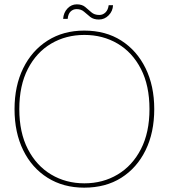

<svg xmlns="http://www.w3.org/2000/svg" viewBox="-20 -853 778 885"><path d="M368 12Q272 12 199.5 -33.5Q127 -79 87 -160.5Q47 -242 47 -350Q47 -457 87 -538.5Q127 -620 199.5 -666Q272 -712 368 -712Q467 -712 539 -666Q611 -620 651 -538.5Q691 -457 691 -350Q691 -242 651 -160.5Q611 -79 539 -33.5Q467 12 368 12ZM369 -8Q454 -8 522 -48.5Q590 -89 629.5 -165.5Q669 -242 669 -350Q669 -459 629.5 -535.5Q590 -612 522 -652Q454 -692 369 -692Q284 -692 216 -652Q148 -612 108.5 -535.5Q69 -459 69 -350Q69 -242 108.5 -165.5Q148 -89 216 -48.5Q284 -8 369 -8ZM436 -763Q411 -763 396 -775Q381 -787 367.5 -799Q354 -811 333 -811Q317 -811 305.5 -800Q294 -789 292 -766H271Q273 -795 291 -814Q309 -833 334 -833Q358 -833 372.5 -821Q387 -809 401 -796.5Q415 -784 438 -784Q454 -784 466 -795.5Q478 -807 481 -829H501Q500 -802 481 -782.5Q462 -763 436 -763Z"/></svg>

Font: DM Sans 11pt Thin
Style: Regular
Weight: 250
Version: Version 4.004;gftools[0.9.30]